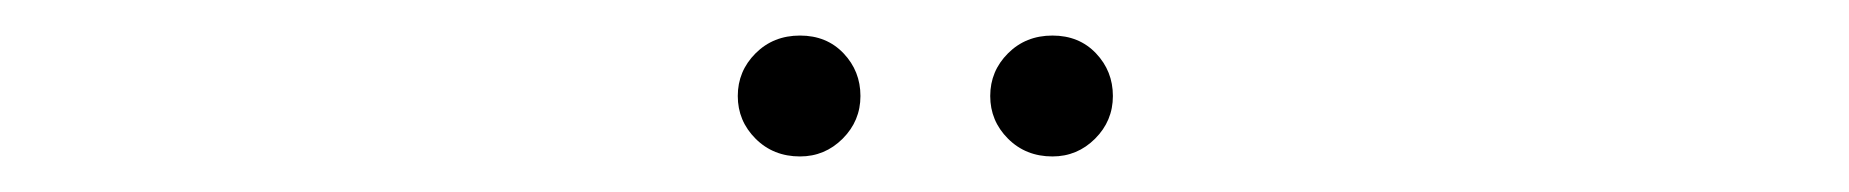

<svg xmlns="http://www.w3.org/2000/svg" viewBox="-20 -712 1040 108"><path d="M572 -692Q587 -692 596.5 -682Q606 -672 606 -658Q606 -644 596 -634Q586 -624 572 -624Q557 -624 547 -634Q537 -644 537 -658Q537 -672 547 -682Q557 -692 572 -692ZM430 -692Q445 -692 454.5 -682Q464 -672 464 -658Q464 -644 454 -634Q444 -624 430 -624Q415 -624 405 -634Q395 -644 395 -658Q395 -672 405 -682Q415 -692 430 -692Z"/></svg>

Font: LINE Seed JP_TTF Thin
Style: Regular
Weight: 250
Designer: LY Corporation & Fontrix & Fontworks
Version: Version 1.008